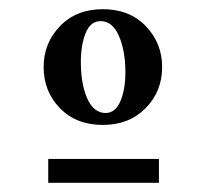

<svg xmlns="http://www.w3.org/2000/svg" viewBox="-20 -689 448 418"><path d="M204 -417Q146 -417 110.5 -453.5Q75 -490 75 -543Q75 -595 110.5 -632Q146 -669 204 -669Q262 -669 297.5 -632Q333 -595 333 -543Q333 -490 297 -453.5Q261 -417 204 -417ZM210 -443Q231 -443 242 -468.5Q253 -494 253 -532Q253 -578 239 -610.5Q225 -643 199 -643Q177 -643 166.5 -617Q156 -591 156 -554Q156 -506 170 -474.5Q184 -443 210 -443ZM85 -291V-343H326V-291Z"/></svg>

Font: Spectral SemiBold
Style: Regular
Weight: 600
Designer: Jean-Baptiste Levee
Foundry: Production Type
Version: Version 2.001